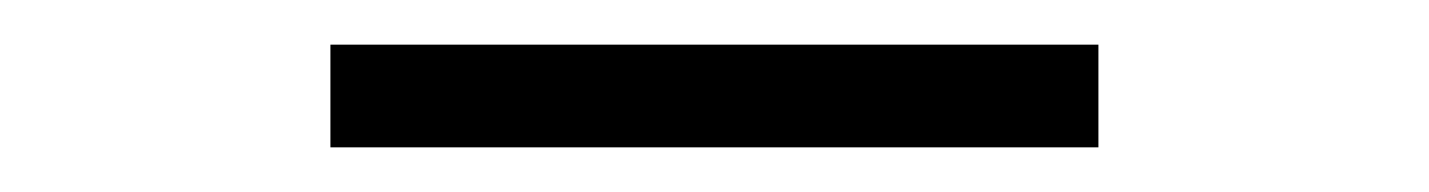

<svg xmlns="http://www.w3.org/2000/svg" viewBox="-20 -333 640 86"><path d="M128 -267V-313H472V-267Z"/></svg>

Font: M PLUS Code Latin Expanded Light
Style: Regular
Weight: 300
Width: 7
Designer: Coji Morishita
Foundry: UNDERFOREST DESIGN
Version: Version 1.002; ttfautohint (v1.8.3)